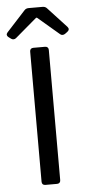

<svg xmlns="http://www.w3.org/2000/svg" viewBox="-64 -839 395 872"><g transform="rotate(-5 133.0 -403.5)"><path d="M81.1 -797.9 -3.9 -705.1C-10.7 -697.3 -9.8 -689.5 -2 -683.6L9.8 -674.8C16.6 -669.9 25.4 -669.9 32.2 -675.8L130.9 -759.8H134.8L233.4 -675.8C240.2 -669.9 249 -670.9 255.9 -675.8L266.6 -683.6C275.4 -690.4 276.4 -698.2 269.5 -706.1L184.6 -797.9C179.7 -803.7 172.9 -806.6 165 -806.6H100.6C92.8 -806.6 85.9 -803.7 81.1 -797.9ZM90.8 -609.4V-15.6C90.8 -5.9 96.7 0 106.4 0H160.2C169.9 0 175.8 -5.9 175.8 -15.6V-609.4C175.8 -619.1 169.9 -625 160.2 -625H106.4C96.7 -625 90.8 -619.1 90.8 -609.4Z"/></g></svg>

Font: Ed Sans Neue
Style: Regular
Weight: 400
Designer: Stephen Hutchings
Version: Version 1.004;PS 001.004;hotconv 1.0.88;makeotf.lib2.5.64775